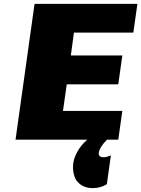

<svg xmlns="http://www.w3.org/2000/svg" viewBox="-20 -720 728 990"><path d="M589.8 0H532.2Q496.6 34.7 490.2 63.5Q484.4 90.8 514.2 90.8Q522 90.8 531.2 88.4Q540.5 85.9 545.9 83.5L551.8 81.1L530.8 230Q498 250 458 250Q422.9 250 397.9 233.4Q373 216.8 363.8 189.2Q354.5 161.6 356.9 129.4Q359.4 97.2 378.7 62.5Q397.9 27.8 430.2 0H60.1L158.2 -700.2H688.5L667.5 -551.8H361.3L345.2 -434.1H610.8L589.8 -285.2H324.2L304.7 -147.9H610.8Z"/></svg>

Font: Fivo Sans Black
Style: Regular
Weight: 900
Designer: Alexander Slobzheninov
Foundry: Alexander Slobzheninov
Version: 1.0